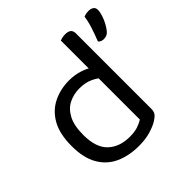

<svg xmlns="http://www.w3.org/2000/svg" viewBox="-172 -810 977 977"><g transform="rotate(-45 317.0 -321.0)"><path d="M390 -79V-415L470 -416V-76Q470 -57 461.5 -45.5Q453 -34 435 -23Q415 -10 378 1.5Q341 13 293 13Q221 13 166 -12Q111 -37 80 -90.5Q49 -144 49 -229Q49 -316 79.5 -370Q110 -424 162 -449.5Q214 -475 276 -475Q315 -475 350 -464Q385 -453 405 -437V-363Q386 -382 355.5 -395.5Q325 -409 284 -409Q243 -409 208 -391.5Q173 -374 152 -334Q131 -294 131 -227Q131 -136 175 -94.5Q219 -53 292 -53Q327 -53 349.5 -60.5Q372 -68 390 -79ZM470 -396 390 -395V-648Q395 -650 405.5 -652.5Q416 -655 427 -655Q449 -655 459.5 -646.5Q470 -638 470 -619ZM589 -516Q581 -506 571.5 -502Q562 -498 551 -498Q530 -498 520 -511Q534 -546 546 -583Q558 -620 561 -648Q570 -652 578.5 -653.5Q587 -655 597 -655Q613 -655 623.5 -647.5Q634 -640 634 -625Q634 -609 627 -587.5Q620 -566 609.5 -547Q599 -528 589 -516Z"/></g></svg>

Font: Baloo Paaji 2
Style: Regular
Weight: 400
Designer: Shuchita Grover, Noopur Datye and Ek Type
Foundry: Ek Type
Version: Version 1.700